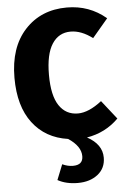

<svg xmlns="http://www.w3.org/2000/svg" viewBox="-63 -758 705 1065"><g transform="rotate(-5 289.5 -225.5)"><path d="M399 15Q482 60 482 134Q482 193 438.5 227.5Q395 262 327 262Q262 262 215 236L249 151Q279 165 308 165Q364 165 364 116Q364 60 294 14Q169 -4 98 -97.5Q27 -191 27 -349Q27 -519 116.5 -616Q206 -713 350 -713Q475 -713 568 -634L481 -531Q419 -578 359 -578Q293 -578 256 -521Q219 -464 219 -349Q219 -234 256.5 -178Q294 -122 361 -122Q421 -122 494 -179L576 -75Q503 -2 399 15Z"/></g></svg>

Font: FiraGO ExtraBold
Style: Regular
Weight: 800
Designer: bBox Type
Foundry: bBox Type GmbH
Version: Version 1.001;PS 001.001;hotconv 1.0.88;makeotf.lib2.5.64775